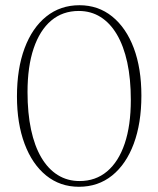

<svg xmlns="http://www.w3.org/2000/svg" viewBox="-20 -706 606 736"><path d="M285 -12Q346.5 -12 390.5 -49Q434.5 -86 458 -155.5Q481.5 -225 481.5 -323Q481.5 -403.5 467.8 -466.8Q454 -530 428 -574Q402 -618 365.2 -641Q328.5 -664 282 -664Q220 -664 176.2 -627Q132.5 -590 109 -520.5Q85.5 -451 85.5 -353Q85.5 -272.5 99 -209.2Q112.5 -146 138.5 -102Q164.5 -58 201.5 -35Q238.5 -12 285 -12ZM284.5 -686Q356.5 -686 410 -642.8Q463.5 -599.5 492.8 -521.8Q522 -444 522 -339.5Q522 -234 492.8 -155.2Q463.5 -76.5 409.8 -33.2Q356 10 282.5 10Q210.5 10 157 -33.2Q103.5 -76.5 74.2 -154.8Q45 -233 45 -336.5Q45 -442.5 74.2 -521Q103.5 -599.5 157.5 -642.8Q211.5 -686 284.5 -686Z"/></svg>

Font: Newsreader 16pt 16pt ExtraLight
Style: Regular
Weight: 250
Version: Version 1.003